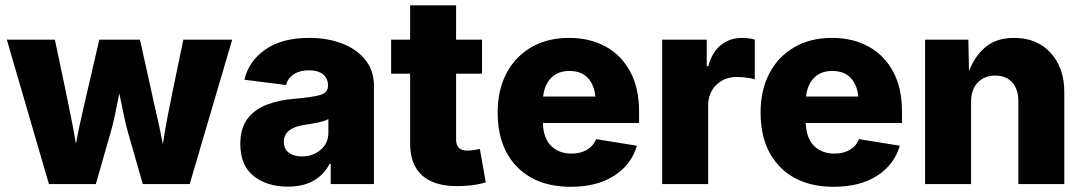

<svg xmlns="http://www.w3.org/2000/svg" viewBox="-20 -696 4100 726"><path d="M165 0 5.9 -545.9H187.5L226.6 -360.8Q235.8 -314 246.6 -262.5Q257.3 -210.9 267.1 -152.3Q277.8 -210.9 290 -262.7Q302.2 -314.5 312.5 -360.8L355.5 -545.9H509.3L550.3 -360.8Q560.1 -314 572.3 -262.2Q584.5 -210.4 595.7 -151.4Q605 -210.4 615 -262.2Q625 -314 634.8 -360.8L673.3 -545.9H857.9L697.3 0H520L464.4 -193.8Q456.1 -222.7 447.8 -262.9Q439.5 -303.2 431.2 -342.8Q423.3 -303.2 415 -262.9Q406.7 -222.7 397.9 -193.8L342.3 0Z M1068.4 9.8Q989.7 9.8 939.2 -30.3Q888.7 -70.3 888.7 -151.4Q888.7 -211.9 916.3 -247.6Q943.8 -283.2 990 -300.5Q1036.1 -317.9 1091.3 -322.3Q1161.1 -328.1 1190.7 -336.9Q1220.2 -345.7 1220.2 -370.6V-373Q1220.2 -399.9 1201.2 -415Q1182.1 -430.2 1147.9 -430.2Q1113.8 -430.2 1091.1 -415.3Q1068.4 -400.4 1061.5 -374.5L904.3 -394.5Q919.9 -463.9 982.7 -508.3Q1045.4 -552.7 1149.4 -552.7Q1218.8 -552.7 1274.2 -531.2Q1329.6 -509.8 1361.8 -469.2Q1394 -428.7 1394 -371.1V0H1230.5V-76.7H1226.6Q1180.7 9.8 1068.4 9.8ZM1121.6 -104.5Q1163.1 -104.5 1192.4 -129.4Q1221.7 -154.3 1221.7 -194.3V-245.6Q1207 -237.8 1180.4 -232.4Q1153.8 -227.1 1130.4 -223.6Q1053.2 -211.9 1053.2 -159.7Q1053.2 -132.8 1072.3 -118.7Q1091.3 -104.5 1121.6 -104.5Z M1802.7 -545.9V-417.5H1704.6V-168.5Q1704.6 -126.5 1747.1 -126.5Q1755.9 -126.5 1772 -128.7Q1788.1 -130.9 1794.4 -132.8L1816.9 -6.3Q1787.6 2 1760.3 4.9Q1732.9 7.8 1708.5 7.8Q1621.1 7.8 1575.9 -33Q1530.8 -73.7 1530.8 -152.3V-417.5H1459V-545.9H1530.8V-675.8H1704.6V-545.9Z M2138.2 10.3Q2009.3 10.3 1935.5 -64.7Q1861.8 -139.6 1861.8 -271Q1861.8 -355.5 1895 -418.7Q1928.2 -481.9 1989 -517.3Q2049.8 -552.7 2131.8 -552.7Q2209.5 -552.7 2269 -520.5Q2328.6 -488.3 2362.5 -426Q2396.5 -363.8 2396.5 -273.9V-231H2032.7Q2034.7 -172.9 2064.2 -144Q2093.8 -115.2 2141.1 -115.2Q2174.8 -115.2 2199.2 -129.4Q2223.6 -143.6 2233.9 -169.9L2388.2 -145Q2367.7 -73.7 2302.7 -31.7Q2237.8 10.3 2138.2 10.3ZM2033.7 -331.1H2231.4Q2226.6 -376.5 2201.9 -402.1Q2177.2 -427.7 2133.3 -427.7Q2089.4 -427.7 2064 -401.6Q2038.6 -375.5 2033.7 -331.1Z M2483.9 0V-545.9H2652.3V-445.8H2658.2Q2672.9 -500 2706.8 -526.4Q2740.7 -552.7 2785.2 -552.7Q2810.1 -552.7 2834 -546.4V-396Q2821.3 -400.4 2801.3 -402.6Q2781.2 -404.8 2765.6 -404.8Q2718.8 -404.8 2688.2 -374.8Q2657.7 -344.7 2657.7 -296.4V0Z M3132.3 10.3Q3003.4 10.3 2929.7 -64.7Q2856 -139.6 2856 -271Q2856 -355.5 2889.2 -418.7Q2922.4 -481.9 2983.2 -517.3Q3043.9 -552.7 3126 -552.7Q3203.6 -552.7 3263.2 -520.5Q3322.8 -488.3 3356.7 -426Q3390.6 -363.8 3390.6 -273.9V-231H3026.9Q3028.8 -172.9 3058.3 -144Q3087.9 -115.2 3135.3 -115.2Q3168.9 -115.2 3193.4 -129.4Q3217.8 -143.6 3228 -169.9L3382.3 -145Q3361.8 -73.7 3296.9 -31.7Q3231.9 10.3 3132.3 10.3ZM3027.8 -331.1H3225.6Q3220.7 -376.5 3196 -402.1Q3171.4 -427.7 3127.4 -427.7Q3083.5 -427.7 3058.1 -401.6Q3032.7 -375.5 3027.8 -331.1Z M3651.9 -311V0H3478V-545.9H3641.6L3644 -427.2Q3665.5 -483.9 3706.8 -518.3Q3748 -552.7 3814.9 -552.7Q3900.9 -552.7 3952.6 -496.3Q4004.4 -439.9 4004.4 -347.7V0H3830.6V-313.5Q3830.6 -358.9 3807.4 -384.5Q3784.2 -410.2 3743.2 -410.2Q3702.1 -410.2 3677 -384Q3651.9 -357.9 3651.9 -311Z"/></svg>

Font: Inter Extra Bold
Style: Regular
Weight: 800
Designer: Rasmus Andersson
Foundry: rsms
Version: Version 4.000;git-3c8e0fc